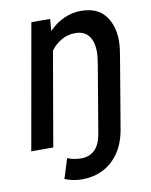

<svg xmlns="http://www.w3.org/2000/svg" viewBox="-98 -786 833 1057"><g transform="rotate(-10 319.0 -257.0)"><path d="M531 -38Q517.5 43.5 480.2 96.5Q443 149.5 390.2 175Q337.5 200.5 276 200.5Q222 200.5 178.5 181.5L213 71Q249.5 86 290 86Q336 86 365.8 57Q395.5 28 405.5 -32L469 -409Q472 -426.5 474 -443.5Q476 -460.5 476 -477.5Q476 -534.5 450.8 -566.8Q425.5 -599 375.5 -599Q332.5 -599 297.2 -578Q262 -557 239 -525.5L148 0H25L149 -700H254L248.5 -633Q286 -672.5 332.2 -693.2Q378.5 -714 427.5 -714Q518.5 -714 562.2 -658.2Q606 -602.5 606 -516Q606 -493 603 -470.2Q600 -447.5 596.5 -427Z"/></g></svg>

Font: Cabin Condensed
Style: Bold Italic
Weight: 700
Width: 3
Italic angle: -10°
Designer: Pablo Impallari
Foundry: Pablo Impallari. http://www.impallari.com Igino Marini. http://www.ikern.com
Version: Version 3.001; ttfautohint (v1.8.3)